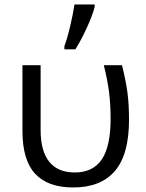

<svg xmlns="http://www.w3.org/2000/svg" viewBox="-20 -826 649 856"><path d="M306.2 9.8Q193.4 9.8 136.7 -51.3Q80.1 -112.3 80.1 -242.2V-535.2H161.1V-246.1Q161.1 -152.3 199.7 -104.7Q238.3 -57.1 313 -57.1Q394.5 -57.1 433.8 -115.2Q473.1 -173.3 473.1 -295.9Q473.1 -359.4 466.3 -414.1Q459.5 -468.8 442.9 -535.2H523.9Q541.5 -464.8 548.3 -412.6Q555.2 -360.4 555.2 -292Q555.2 -136.7 492.2 -63.5Q429.2 9.8 306.2 9.8ZM267.1 -620.1Q280.3 -655.3 293.2 -710.7Q306.2 -766.1 312 -806.2H401.9V-794.9Q393.1 -758.8 366.5 -700.9Q339.8 -643.1 315.9 -606H267.1Z"/></svg>

Font: HunimalSansv1.5
Style: Regular
Weight: 400
Foundry: Ascender Corporation
Version: Version 1.10